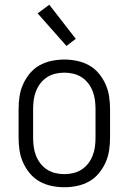

<svg xmlns="http://www.w3.org/2000/svg" viewBox="-20 -778 540 806"><path d="M250 8Q223 8 196.5 2.5Q170 -3 146.5 -16Q123 -29 105.5 -50Q88 -71 77 -95.5Q66 -120 62 -146.5Q58 -173 58 -200V-320Q58 -347 62 -373.5Q66 -400 77 -424.5Q88 -449 105.5 -470Q123 -491 146.5 -504Q170 -517 196.5 -522.5Q223 -528 250 -528Q277 -528 303.5 -522.5Q330 -517 353.5 -504Q377 -491 394.5 -470Q412 -449 423 -424.5Q434 -400 438 -373.5Q442 -347 442 -320V-200Q442 -173 438 -146.5Q434 -120 423 -95.5Q412 -71 394.5 -50Q377 -29 353.5 -16Q330 -3 303.5 2.5Q277 8 250 8ZM250 -47Q269 -47 288 -51.5Q307 -56 323 -66.5Q339 -77 350.5 -92Q362 -107 369 -125Q376 -143 378.5 -162Q381 -181 381 -200V-320Q381 -339 378.5 -358Q376 -377 369 -395Q362 -413 350.5 -428Q339 -443 323 -453.5Q307 -464 288 -468.5Q269 -473 250 -473Q231 -473 212 -468.5Q193 -464 177 -453.5Q161 -443 149.5 -428Q138 -413 131 -395Q124 -377 121.5 -358Q119 -339 119 -320V-200Q119 -181 121.5 -162Q124 -143 131 -125Q138 -107 149.5 -92Q161 -77 177 -66.5Q193 -56 212 -51.5Q231 -47 250 -47ZM259 -585 138 -722 187 -758 298 -615Z"/></svg>

Font: Iosevka Fixed SS04 Light
Style: Regular
Weight: 300
Monospace: yes
Designer: Belleve Invis
Foundry: Belleve Invis
Version: Version 32.5.0